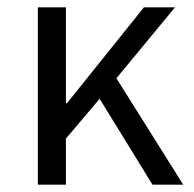

<svg xmlns="http://www.w3.org/2000/svg" viewBox="-20 -505 531 525"><path d="M83.5 0V-484.9H160.2V-222.7H163.1L373.5 -484.9H458.5L298.3 -291L481 0H397L252.4 -234.9L160.2 -126V0Z"/></svg>

Font: Varta Light
Style: Regular
Weight: 400
Version: Version 1.004